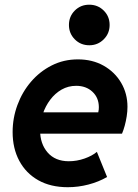

<svg xmlns="http://www.w3.org/2000/svg" viewBox="-20 -781 581 809"><path d="M265.6 7.8Q193.4 7.8 141.4 -21.5Q89.4 -50.8 61.3 -103.3Q33.2 -155.8 33.2 -224.6Q33.2 -283.7 53.5 -338.6Q73.7 -393.6 110.8 -436.8Q147.9 -480 198.2 -505.4Q248.5 -530.8 308.1 -530.8Q369.6 -530.8 416.7 -504.2Q463.9 -477.5 490.5 -432.1Q517.1 -386.7 517.1 -331.1Q517.1 -311.5 513.9 -291Q510.7 -270.5 505.6 -251.7Q500.5 -232.9 494.1 -217.8H127.9L145 -307.6H394Q395.5 -313.5 396 -319.1Q396.5 -324.7 396.5 -329.1Q396.5 -369.1 369.6 -394.3Q342.8 -419.4 300.8 -419.4Q267.6 -419.4 239.7 -403.6Q211.9 -387.7 191.7 -360.8Q171.4 -334 160.2 -300.5Q148.9 -267.1 148.9 -232.4Q148.9 -174.8 180.9 -138.2Q212.9 -101.6 270 -101.6Q303.7 -101.6 336.2 -113Q368.7 -124.5 388.2 -141.1L431.2 -35.2Q395.5 -14.6 352.5 -3.4Q309.6 7.8 265.6 7.8ZM356.4 -590.3Q319.8 -590.3 295.2 -615.2Q270.5 -640.1 270.5 -675.8Q270.5 -711.9 295.2 -736.6Q319.8 -761.2 356 -761.2Q392.1 -761.2 417 -736.6Q441.9 -711.9 441.9 -675.8Q441.9 -640.1 417 -615.2Q392.1 -590.3 356.4 -590.3Z"/></svg>

Font: Reddit Sans
Style: Bold Italic
Weight: 700
Italic angle: -11.25°
Designer: Stephen Hutchings
Version: Version 1.013